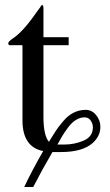

<svg xmlns="http://www.w3.org/2000/svg" viewBox="-20 -599 441 769"><path d="M154 -418V-132Q154 -56 176 -31Q193 -59 203.5 -75Q214 -91 233.5 -114Q253 -137 275.5 -148Q298 -159 323 -159Q348 -159 365 -138Q382 -117 382 -91Q382 -54 351 -26Q310 10 224 10H190Q148 82 113 150H77Q107 86 153 6Q70 -10 70 -117V-418H17Q13 -421 13 -425Q13 -433 30 -444Q72 -471 127 -551Q141 -569 147 -579Q154 -580 154 -566V-450H255V-418ZM210 -20H236Q279 -20 315.5 -36Q352 -52 352 -89Q352 -104 343 -116.5Q334 -129 319 -129Q301 -129 284 -118.5Q267 -108 252 -87.5Q237 -67 229.5 -54.5Q222 -42 210 -20Z"/></svg>

Font: STIX MathJax Latin
Style: Regular
Weight: 400
Designer: MicroPress Inc., with final additions and corrections provided by Coen Hoffman, Elsevier (retired)
Version: Version 1.1.1